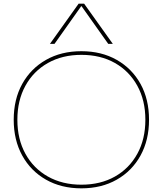

<svg xmlns="http://www.w3.org/2000/svg" viewBox="-20 -1020 890 1050"><path d="M425 10Q315 10 231.5 -37.5Q148 -85 101.5 -169.5Q55 -254 55 -365Q55 -477 101.5 -561Q148 -645 231.5 -692.5Q315 -740 425 -740Q535 -740 618.5 -692.5Q702 -645 748.5 -561Q795 -477 795 -365Q795 -254 748.5 -169.5Q702 -85 618.5 -37.5Q535 10 425 10ZM425 -10Q530 -10 608.5 -54.5Q687 -99 731 -179Q775 -259 775 -365Q775 -471 731 -551Q687 -631 608.5 -675.5Q530 -720 425 -720Q321 -720 242 -675.5Q163 -631 119 -551Q75 -471 75 -365Q75 -259 119 -179Q163 -99 242 -54.5Q321 -10 425 -10ZM253 -780 410 -1000H440L597 -780H572L426 -986H424L278 -780Z"/></svg>

Font: M PLUS 1 Thin Thin
Style: Regular
Weight: 250
Version: Version 1.001